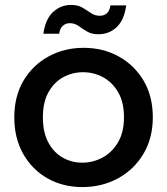

<svg xmlns="http://www.w3.org/2000/svg" viewBox="-20 -752 678 779"><path d="M314 7Q236 7 173.5 -28Q111 -63 74.5 -127Q38 -191 38 -276Q38 -362 75.5 -425Q113 -488 177 -523Q241 -558 319 -558Q398 -558 461.5 -523Q525 -488 562.5 -425Q600 -362 600 -276Q600 -191 561.5 -127Q523 -63 458 -28Q393 7 314 7ZM314 -92Q357 -92 395.5 -112.5Q434 -133 458.5 -174Q483 -215 483 -276Q483 -338 459 -378.5Q435 -419 397.5 -439Q360 -459 317 -459Q274 -459 237 -439Q200 -419 177 -378.5Q154 -338 154 -276Q154 -215 176 -174Q198 -133 234.5 -112.5Q271 -92 314 -92ZM379 -613Q352 -613 333.5 -624Q315 -635 299 -646.5Q283 -658 263 -658Q247 -658 235 -647.5Q223 -637 220 -615H156Q164 -674 195 -703Q226 -732 269 -732Q296 -732 314.5 -721Q333 -710 349 -699Q365 -688 385 -688Q402 -688 413.5 -698Q425 -708 428 -730H492Q484 -671 453.5 -642Q423 -613 379 -613Z"/></svg>

Font: Parkinsans Light Medium
Style: Regular
Weight: 500
Version: Version 1.000